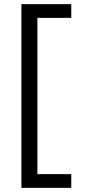

<svg xmlns="http://www.w3.org/2000/svg" viewBox="-20 -746 417 924"><path d="M323 -726H83V158H323V92H160V-660H323Z"/></svg>

Font: Geom Light
Style: Regular
Weight: 300
Version: Version 1.102